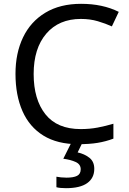

<svg xmlns="http://www.w3.org/2000/svg" viewBox="-20 -744 672 1004"><path d="M403 -645Q288 -645 222 -568Q156 -491 156 -357Q156 -224 217.5 -146.5Q279 -69 402 -69Q449 -69 491 -77Q533 -85 573 -97V-19Q533 -4 490.5 3Q448 10 389 10Q280 10 207 -35Q134 -80 97.5 -163Q61 -246 61 -358Q61 -466 100.5 -548.5Q140 -631 217 -677.5Q294 -724 404 -724Q517 -724 601 -682L565 -606Q532 -621 491.5 -633Q451 -645 403 -645ZM473 139Q473 187 436 213.5Q399 240 325 240Q293 240 275 235V180Q284 182 299 183.5Q314 185 328 185Q364 185 383 175.5Q402 166 402 141Q402 115 375.5 103Q349 91 311 86L354 0H412L386 53Q422 61 447.5 81Q473 101 473 139Z"/></svg>

Font: Noto Sans Khojki
Style: Regular
Weight: 400
Designer: Monotype Design Team
Foundry: Monotype Imaging Inc.
Version: Version 2.003; ttfautohint (v1.8.4.7-5d5b)